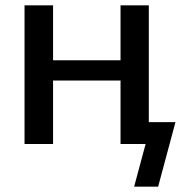

<svg xmlns="http://www.w3.org/2000/svg" viewBox="-20 -540 690 720"><path d="M179 -238V0H72V-520H179V-314H432V-520H538V-82H638L573 160H483L526 0H486H432V-238Z"/></svg>

Font: Mplus 1p Medium
Style: Regular
Weight: 500
Version: Version 1.061